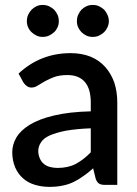

<svg xmlns="http://www.w3.org/2000/svg" viewBox="-20 -729 542 757"><path d="M337.9 -128.4V-223.1Q284.7 -221.2 241.2 -213.9Q202.6 -206.5 176.8 -195.3Q152.3 -184.6 142.1 -168.5Q130.9 -151.9 130.9 -134.3Q130.9 -117.7 137.2 -104Q142.6 -91.3 152.8 -83Q163.1 -74.2 176.8 -70.8Q190.9 -66.9 207 -66.9Q248.5 -66.9 279.3 -83Q310.5 -100.1 337.9 -128.4ZM72.3 -403.8 53.2 -439Q139.6 -519.5 258.8 -519.5Q302.2 -519.5 337.4 -505.4Q371.6 -491.2 395 -464.8Q418 -439 430.7 -403.3Q442.4 -367.2 442.4 -324.2V0H394.5Q378.9 0 371.1 -4.9Q362.8 -9.3 357.4 -23.9L347.2 -65.4Q326.7 -46.9 308.6 -34.7Q288.6 -20 269.5 -11.2Q248 -1 226.1 2.9Q203.6 7.8 174.3 7.8Q144.5 7.8 117.2 -0.5Q90.3 -8.3 70.3 -26.4Q50.8 -43.5 40 -68.8Q28.3 -96.2 28.3 -128.9Q28.3 -158.7 44.4 -186.5Q60.5 -214.4 96.7 -236.8Q134.3 -259.8 191.9 -273.4Q253.4 -288.1 337.9 -290V-324.2Q337.9 -378.9 314.5 -405.8Q291 -433.1 245.6 -433.1Q215.8 -433.1 193.4 -425.3Q174.8 -418 157.2 -408.7Q147.5 -403.3 129.4 -392.1Q117.2 -383.8 104 -383.8Q93.3 -383.8 85.4 -390.1Q78.1 -395 72.3 -403.8ZM207 -621.6Q202.1 -610.4 193.4 -602.1Q184.1 -593.8 172.9 -588.4Q161.6 -583.5 147.9 -583.5Q134.8 -583.5 124.5 -588.4Q112.8 -593.8 104.5 -602.1Q95.7 -610.4 90.8 -621.6Q85.9 -631.8 85.9 -645.5Q85.9 -659.2 90.8 -670.4Q96.2 -681.6 104.5 -690.9Q112.8 -699.2 124.5 -704.6Q134.8 -709.5 147.9 -709.5Q161.6 -709.5 172.9 -704.6Q184.1 -699.2 193.4 -690.9Q201.7 -681.6 207 -670.4Q211.9 -659.2 211.9 -645.5Q211.9 -631.8 207 -621.6ZM409.2 -645.5Q409.2 -633.3 403.8 -621.6Q398.4 -609.9 390.6 -602.1Q381.3 -593.8 370.1 -588.4Q359.9 -583.5 345.7 -583.5Q331.5 -583.5 321.3 -588.4Q309.6 -593.8 301.3 -602.1Q293.5 -609.9 288.1 -621.6Q283.2 -631.8 283.2 -645.5Q283.2 -659.2 288.1 -670.4Q293.9 -683.1 301.3 -690.9Q309.6 -699.2 321.3 -704.6Q331.5 -709.5 345.7 -709.5Q359.9 -709.5 370.1 -704.6Q381.3 -699.2 390.6 -690.9Q397.9 -683.1 403.8 -670.4Q409.2 -658.2 409.2 -645.5Z"/></svg>

Font: Lato-SemiBold
Style: Regular
Weight: 500
Designer: Lukasz Dziedzic with Adam Twardoch and Botio Nikoltchev
Foundry: tyPoland Lukasz Dziedzic
Version: ""